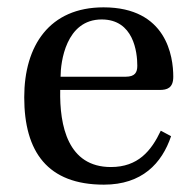

<svg xmlns="http://www.w3.org/2000/svg" viewBox="-20 -492 523 523"><path d="M46 -227C46 -78 110 11 263 11C367 11 421 -47 446 -121L418 -136C392 -81 356 -37 282 -37C165 -37 142 -149 144 -247H415C435 -247 452 -252 452 -283C452 -338 434 -472 262 -472C115 -472 46 -368 46 -227ZM145 -283C145 -322 159 -439 257 -439C344 -439 354 -350 354 -313C354 -295 348 -283 322 -283Z"/></svg>

Font: erewhon
Style: Regular
Weight: 400
Version: Version 1.0.0